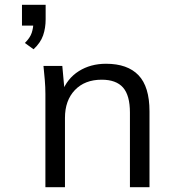

<svg xmlns="http://www.w3.org/2000/svg" viewBox="-20 -775 715 795"><path d="M119 -571 83 -597Q105 -619 111.5 -639.5Q118 -660 118 -679L141 -669H71V-755H169V-695Q169 -659 158.5 -628.5Q148 -598 119 -571ZM168 0V-386Q168 -414 165.5 -443.5Q163 -473 160 -502H238L248 -392H236Q258 -450 306.5 -480.5Q355 -511 419 -511Q508 -511 553.5 -463.5Q599 -416 599 -314V0H518V-309Q518 -380 489.5 -412.5Q461 -445 401 -445Q331 -445 290 -402Q249 -359 249 -287V0Z"/></svg>

Font: Mulish ExtraLight
Style: Regular
Weight: 400
Version: Version 3.603